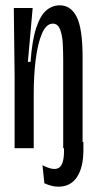

<svg xmlns="http://www.w3.org/2000/svg" viewBox="-20 -558 364 723"><path d="M35 0V-271L32 -528H103L85 -325H95Q101 -407 116.5 -453.5Q132 -500 154.5 -519Q177 -538 205 -538Q247 -538 269 -494Q291 -450 291 -342V-23H294V7Q294 72 270 108.5Q246 145 200 145Q175 145 147 132L140 64Q182 86 201.5 74Q221 62 221 11V0H218V-333Q218 -360 216.5 -392Q215 -424 206.5 -446.5Q198 -469 179 -469Q154 -469 138 -431.5Q122 -394 114.5 -334Q107 -274 107 -206V0Z"/></svg>

Font: Bricolage Grotesque 48pt Condensed Light
Style: Regular
Weight: 300
Width: 3
Designer: Mathieu Triay
Foundry: Atelier Triay
Version: Version 1.000; ttfautohint (v1.8.4.7-5d5b);gftools[0.9.32]